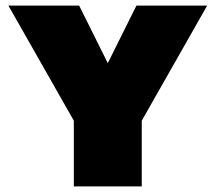

<svg xmlns="http://www.w3.org/2000/svg" viewBox="-20 -664 768 684"><path d="M243 0V-234L10 -644H262L364 -439L466 -644H718L485 -234V0Z"/></svg>

Font: Kanit Black
Style: Regular
Weight: 900
Designer: Katatrad Team
Foundry: CadsonDemak
Version: Version 2.000; ttfautohint (v1.8.3)